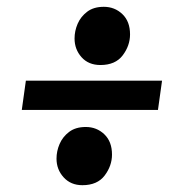

<svg xmlns="http://www.w3.org/2000/svg" viewBox="-20 -548 530 564"><path d="M44 -225 56 -311H456L444 -225ZM222 -4Q188 -4 167 -27Q146 -50 146 -82Q146 -104 155 -125Q164 -146 183 -160.5Q202 -175 232 -175Q264 -175 286.5 -153.5Q309 -132 309 -94Q309 -61 287.5 -32.5Q266 -4 222 -4ZM275 -357Q240 -357 219.5 -380Q199 -403 199 -435Q199 -457 208 -478Q217 -499 236 -513.5Q255 -528 285 -528Q317 -528 339.5 -506.5Q362 -485 362 -447Q362 -414 340.5 -385.5Q319 -357 275 -357Z"/></svg>

Font: Faustina Light ExtraBold
Style: Italic
Weight: 800
Italic angle: -8°
Version: Version 1.200